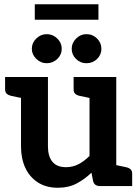

<svg xmlns="http://www.w3.org/2000/svg" viewBox="-20 -877 660 905"><path d="M253 8Q197 8 158 -17.5Q119 -43 99 -86.5Q79 -130 79 -187V-514H206V-187Q206 -140 227 -114.5Q248 -89 291 -89Q323 -89 350 -103Q377 -117 402 -142V-514H528V0H451Q425 0 419 -23L411 -63Q379 -32 341 -12Q303 8 253 8ZM504 0 517 -101 574 -89Q588 -86 595.5 -79Q603 -72 603 -58V0ZM103 -514 91 -413 33 -425Q20 -428 12 -435Q4 -442 4 -456V-514ZM426 -514 413 -413 356 -425Q342 -428 334.5 -435Q327 -442 327 -456V-514ZM271 -647Q271 -619 250 -599Q229 -579 200 -579Q172 -579 151 -599.5Q130 -620 130 -647Q130 -675 151 -695.5Q172 -716 200 -716Q229 -716 250 -695.5Q271 -675 271 -647ZM458 -647Q458 -619 437.5 -599Q417 -579 387 -579Q359 -579 338.5 -599Q318 -619 318 -647Q318 -675 339 -695.5Q360 -716 387 -716Q417 -716 437.5 -695.5Q458 -675 458 -647ZM144 -784V-857H444V-784Z"/></svg>

Font: Aleo
Style: Bold
Weight: 700
Designer: Alessio Laiso
Foundry: Alessio Laiso
Version: Version 2.001;gftools[0.9.29]